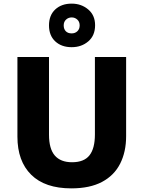

<svg xmlns="http://www.w3.org/2000/svg" viewBox="-20 -1028 792 1058"><path d="M675 -278Q675 -191 642 -126Q609 -61 542 -25.5Q475 10 373 10Q228 10 152 -65Q76 -140 76 -275V-714H250V-286Q250 -208 282 -171Q314 -134 377 -134Q443 -134 473 -172Q503 -210 503 -287V-714H675ZM375 -768Q319 -768 284.5 -800Q250 -832 250 -888Q250 -944 284.5 -976Q319 -1008 375 -1008Q428 -1008 466 -976Q504 -944 504 -889Q504 -832 466.5 -800Q429 -768 375 -768ZM375 -844Q394 -844 406.5 -856Q419 -868 419 -888Q419 -908 406 -920Q393 -932 375 -932Q357 -932 344 -920Q331 -908 331 -888Q331 -868 342.5 -856Q354 -844 375 -844Z"/></svg>

Font: Noto Sans Syriac Eastern ExtraBold
Style: Regular
Weight: 800
Designer: Patrick Giasson and the Monotype Design Team
Foundry: Monotype Imaging Inc.
Version: Version 3.001